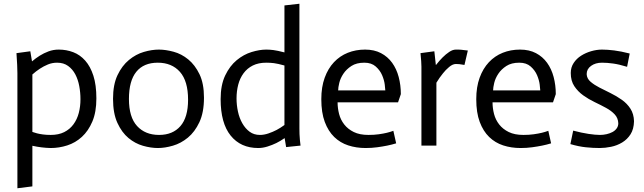

<svg xmlns="http://www.w3.org/2000/svg" viewBox="-20 -778 3444 1026"><path d="M73 -387Q73 -423 68 -494L142 -504L151 -450Q171 -467 192.5 -480.5Q214 -494 239.5 -503.5Q265 -513 294 -513Q335 -513 371.5 -499Q408 -485 435.5 -454Q463 -423 479 -373.5Q495 -324 495 -252Q495 -179 473.5 -128.5Q452 -78 417.5 -46.5Q383 -15 339.5 -1Q296 13 251 13Q203 12 153 1V218L73 228ZM251 -57Q293 -57 323 -72Q353 -87 372.5 -113.5Q392 -140 401 -174.5Q410 -209 410 -248Q410 -283 403.5 -318Q397 -353 382.5 -380.5Q368 -408 344 -425.5Q320 -443 285 -443Q259 -443 236 -433.5Q213 -424 192.5 -410.5Q172 -397 153 -380V-73Q164 -69 177.5 -65.5Q191 -62 209.5 -59.5Q228 -57 251 -57Z M669 -249Q669 -152 712.5 -104.5Q756 -57 830 -57Q903 -57 944 -104Q985 -151 985 -245Q985 -345 941.5 -394Q898 -443 823 -443Q748 -443 708.5 -394.5Q669 -346 669 -249ZM584 -250Q584 -326 608 -376.5Q632 -427 669 -457.5Q706 -488 748.5 -500.5Q791 -513 829 -513Q865 -513 907.5 -501.5Q950 -490 986 -460.5Q1022 -431 1046 -381.5Q1070 -332 1070 -256Q1070 -177 1045.5 -125Q1021 -73 984 -42.5Q947 -12 904 0.5Q861 13 824 13Q786 13 744 1Q702 -11 666.5 -40.5Q631 -70 607.5 -121Q584 -172 584 -250Z M1500 -428Q1464 -438 1444 -440.5Q1424 -443 1403 -443Q1361 -443 1331 -428Q1301 -413 1281.5 -386.5Q1262 -360 1253 -325.5Q1244 -291 1244 -252Q1244 -217 1251.5 -182Q1259 -147 1275 -119Q1291 -91 1314 -74Q1337 -57 1369 -57Q1391 -57 1414.5 -65Q1438 -73 1458 -83.5Q1478 -94 1500 -110ZM1501 -40Q1478 -24 1456.5 -13.5Q1435 -3 1409.5 5Q1384 13 1360 13Q1266 13 1212.5 -53.5Q1159 -120 1159 -248Q1159 -324 1183.5 -375Q1208 -426 1245 -456.5Q1282 -487 1324.5 -500Q1367 -513 1403 -513Q1421 -513 1441 -510.5Q1461 -508 1500 -498V-749L1580 -758V-91Q1580 -77 1580.5 -61.5Q1581 -46 1582.5 -31Q1584 -16 1586 0L1509 8Z M2097 -12Q2074 -5 2049.5 0Q2025 5 1995.5 9Q1966 13 1934 13Q1884 13 1841 -1Q1798 -15 1766 -46Q1734 -77 1715.5 -126.5Q1697 -176 1697 -248Q1697 -313 1715 -362.5Q1733 -412 1764.5 -445.5Q1796 -479 1838.5 -496Q1881 -513 1931 -513Q1980 -513 2016 -494Q2052 -475 2075.5 -442.5Q2099 -410 2110.5 -366.5Q2122 -323 2122 -275L2107 -231H1784Q1784 -200 1792 -169Q1800 -138 1819.5 -113Q1839 -88 1870.5 -72.5Q1902 -57 1949 -57Q1979 -57 2004 -60.5Q2029 -64 2047.5 -68.5Q2066 -73 2082 -79ZM2039 -295Q2039 -302 2036 -326Q2033 -350 2022 -376Q2011 -402 1988 -422.5Q1965 -443 1927 -443Q1885 -443 1858 -425.5Q1831 -408 1815 -384Q1799 -360 1793 -335Q1787 -310 1787 -295Z M2232 -422Q2232 -445 2227 -494L2301 -504L2309 -431H2310Q2328 -454 2345 -471Q2362 -488 2380.5 -500.5Q2399 -513 2416 -513Q2439 -514 2480 -508L2462 -431Q2429 -437 2416 -436Q2399 -436 2380 -420Q2361 -404 2347 -386Q2329 -364 2312 -336V0H2232Z M2925 -12Q2902 -5 2877.5 0Q2853 5 2823.5 9Q2794 13 2762 13Q2712 13 2669 -1Q2626 -15 2594 -46Q2562 -77 2543.5 -126.5Q2525 -176 2525 -248Q2525 -313 2543 -362.5Q2561 -412 2592.5 -445.5Q2624 -479 2666.5 -496Q2709 -513 2759 -513Q2808 -513 2844 -494Q2880 -475 2903.5 -442.5Q2927 -410 2938.5 -366.5Q2950 -323 2950 -275L2935 -231H2612Q2612 -200 2620 -169Q2628 -138 2647.5 -113Q2667 -88 2698.5 -72.5Q2730 -57 2777 -57Q2807 -57 2832 -60.5Q2857 -64 2875.5 -68.5Q2894 -73 2910 -79ZM2867 -295Q2867 -302 2864 -326Q2861 -350 2850 -376Q2839 -402 2816 -422.5Q2793 -443 2755 -443Q2713 -443 2686 -425.5Q2659 -408 2643 -384Q2627 -360 2621 -335Q2615 -310 2615 -295Z M3331 -421Q3289 -434 3256.5 -438.5Q3224 -443 3197 -443Q3162 -443 3138.5 -426Q3115 -409 3115 -382Q3116 -358 3136 -341Q3156 -324 3182.5 -310.5Q3209 -297 3241.5 -281Q3274 -265 3302.5 -245Q3331 -225 3349 -197Q3367 -169 3368 -130Q3367 -88 3349.5 -60.5Q3332 -33 3304.5 -16.5Q3277 0 3245 6.5Q3213 13 3185 13Q3149 13 3110.5 9Q3072 5 3028 -8L3043 -80Q3088 -68 3125 -62.5Q3162 -57 3186 -57Q3204 -57 3221.5 -61Q3239 -65 3253 -72.5Q3267 -80 3275.5 -92Q3284 -104 3284 -119Q3283 -147 3265 -166.5Q3247 -186 3218.5 -201.5Q3190 -217 3157.5 -232.5Q3125 -248 3096.5 -268.5Q3068 -289 3049 -317.5Q3030 -346 3030 -388Q3030 -418 3045.5 -441.5Q3061 -465 3085.5 -480.5Q3110 -496 3139.5 -504.5Q3169 -513 3197 -513Q3226 -513 3262 -508.5Q3298 -504 3345 -492Z"/></svg>

Font: Actor
Style: Regular
Weight: 400
Designer: Thomas Junold
Foundry: Thomas Junold
Version: Version 1.001